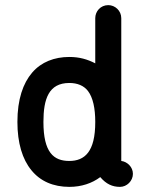

<svg xmlns="http://www.w3.org/2000/svg" viewBox="-20 -729 586 749"><path d="M351.6 -481.9C320.3 -498 289.1 -506.8 250.5 -506.8C192.4 -506.8 141.1 -487.3 105.5 -445.8C69.8 -404.3 47.9 -341.3 47.9 -253.4C47.9 -170.9 67.4 -107.4 102.5 -64.9C137.2 -22 188 0 250.5 0C297.9 0 339.4 -14.2 371.1 -38.1C394.5 -10.7 418.5 0 448.2 0C474.6 0 498.5 -22.9 498.5 -50.8C498.5 -78.1 475.6 -98.6 453.1 -101.1V-658.2C453.1 -687 429.2 -709 402.3 -709C372.1 -709 351.6 -684.6 351.6 -658.2ZM323.2 -374C342.8 -348.1 351.6 -306.2 351.6 -253.4C351.6 -194.3 341.3 -157.2 323.7 -133.8C305.7 -109.9 279.8 -101.1 250.5 -101.1C189.5 -101.1 149.4 -133.8 149.4 -253.4C149.4 -342.8 169.9 -405.3 250.5 -405.3C281.7 -405.3 307.1 -395 323.2 -374Z"/></svg>

Font: LOB TGL 0-17
Style: Regular
Weight: 400
Designer: Peter Wiegel + adaptations and expanded glyphset by Studio LOB
Foundry: Peter Wiegel + adaptations and expanded glyphset by Studio LOB
Version: Version 1.003;Glyphs 3.1.2 (3151)